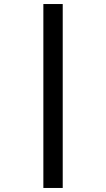

<svg xmlns="http://www.w3.org/2000/svg" viewBox="-20 -822 526 952"><path d="M195 110V-802H291V110Z"/></svg>

Font: Literata 7pt Medium
Style: Regular
Weight: 500
Designer: Latin by Veronika Burian and Jose Scaglione. Greek by Irene Vlachou. Cyrillic by Vera Evstafieva.
Foundry: TypeTogether
Version: Version 3.002